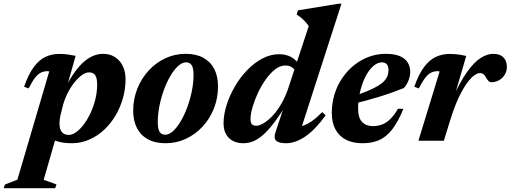

<svg xmlns="http://www.w3.org/2000/svg" viewBox="-108 -736 2671 1004"><path d="M212.5 -150Q207 -130 205 -115.2Q203 -100.5 203 -89Q203 -62 214.8 -46.2Q226.5 -30.5 251.5 -30.5Q270 -30.5 290.5 -45.2Q311 -60 330.5 -86Q350 -112 365.8 -145.8Q381.5 -179.5 390.8 -217.5Q400 -255.5 400 -294.5Q400 -326 390.5 -341.8Q381 -357.5 357.5 -357.5Q343 -357.5 327.2 -348Q311.5 -338.5 295.8 -322Q280 -305.5 265.8 -284Q251.5 -262.5 240.5 -238.5Q229.5 -214.5 222.5 -190.5ZM127 -44 191.5 -42.5 120.5 204 187.5 228.5 180.5 248H-88.5L-82.5 229L-17 203.5L149 -361Q148 -362.5 146.5 -363.2Q145 -364 142.5 -364Q124 -364 108.5 -357.5Q93 -351 77.2 -331.8Q61.5 -312.5 41.5 -273.5L18 -282.5Q41 -348.5 69 -386Q97 -423.5 130 -438.8Q163 -454 201 -454Q226 -454 244.5 -451.5Q263 -449 287.5 -444L233.5 -253L223 -255Q257 -326 290.8 -369.8Q324.5 -413.5 359.5 -434Q394.5 -454.5 430.5 -454.5Q483.5 -454.5 516 -417.8Q548.5 -381 548.5 -321Q548.5 -271.5 535 -223.2Q521.5 -175 496.5 -132.5Q471.5 -90 436.5 -57.2Q401.5 -24.5 358.5 -5.8Q315.5 13 266.5 13Q215.5 13 179 -1.2Q142.5 -15.5 127 -44Z M863 -454.5Q918 -454.5 955.8 -433.5Q993.5 -412.5 1012.8 -374.5Q1032 -336.5 1032 -284.5Q1032 -223 1010.8 -169.2Q989.5 -115.5 951.8 -74.5Q914 -33.5 864.2 -10.2Q814.5 13 758 13Q703 13 665.2 -7.8Q627.5 -28.5 608 -66.8Q588.5 -105 588.5 -157Q588.5 -218 610 -272Q631.5 -326 669.2 -367Q707 -408 756.5 -431.2Q806 -454.5 863 -454.5ZM756 -31.5Q776 -31.5 797 -50.5Q818 -69.5 837 -101.8Q856 -134 871 -174.5Q886 -215 895 -258.8Q904 -302.5 904 -343.5Q904 -380.5 894.2 -395.2Q884.5 -410 864.5 -410Q844.5 -410 823.5 -391Q802.5 -372 783.5 -339.8Q764.5 -307.5 749.5 -266.8Q734.5 -226 725.8 -182.5Q717 -139 717 -98Q717 -61 726.8 -46.2Q736.5 -31.5 756 -31.5Z M1442 -352.5Q1436 -370 1421.8 -381.8Q1407.5 -393.5 1384 -393.5Q1356.5 -393.5 1330.2 -373Q1304 -352.5 1280.8 -319.5Q1257.5 -286.5 1240 -248.5Q1222.5 -210.5 1212.2 -174.8Q1202 -139 1202 -113.5Q1202 -94.5 1209.2 -86.5Q1216.5 -78.5 1232.5 -78.5Q1244.5 -78.5 1260.2 -86Q1276 -93.5 1294.2 -108.5Q1312.5 -123.5 1330.8 -145.8Q1349 -168 1366 -198.2Q1383 -228.5 1396.5 -266L1506.5 -599.5Q1498 -612 1488 -622.8Q1478 -633.5 1466.8 -643Q1455.5 -652.5 1443.5 -660L1450 -682L1661.5 -716.5H1677.5L1458 -36.5L1435.5 -71Q1456.5 -71.5 1478.5 -79.2Q1500.5 -87 1525 -104.2Q1549.5 -121.5 1577 -150L1595 -133Q1540 -57 1488 -22Q1436 13 1388 13Q1350.5 13 1336.5 0Q1322.5 -13 1331.5 -41L1385.5 -204L1398.5 -203.5Q1357 -136 1324.5 -93.5Q1292 -51 1264.8 -28Q1237.5 -5 1213 4Q1188.5 13 1164 13Q1134 13 1110.8 1.2Q1087.5 -10.5 1074.2 -33.8Q1061 -57 1061 -91.5Q1061 -135 1076.2 -184.5Q1091.5 -234 1118.8 -281.5Q1146 -329 1182.8 -367.5Q1219.5 -406 1262.5 -429.2Q1305.5 -452.5 1352 -452.5Q1387.5 -452.5 1415 -437.5Q1442.5 -422.5 1465 -387Z M1890 -410Q1869.5 -410 1850.8 -396Q1832 -382 1816.2 -358Q1800.5 -334 1789 -303.2Q1777.5 -272.5 1771 -238Q1764.5 -203.5 1764.5 -169.5Q1764.5 -119.5 1785.5 -98Q1806.5 -76.5 1842 -76.5Q1867.5 -76.5 1889.5 -84.8Q1911.5 -93 1932 -112.5Q1952.5 -132 1973 -167H2001.5Q1972.5 -96 1940.8 -56.8Q1909 -17.5 1872 -2.2Q1835 13 1788 13Q1736 13 1700 -6Q1664 -25 1645.5 -60.5Q1627 -96 1627 -145.5Q1627 -197.5 1641.5 -244Q1656 -290.5 1682.5 -329Q1709 -367.5 1744.5 -395.8Q1780 -424 1821.8 -439.2Q1863.5 -454.5 1909 -454.5Q1955.5 -454.5 1983.8 -442Q2012 -429.5 2024.5 -408.2Q2037 -387 2037 -361.5Q2037 -337.5 2028 -314.8Q2019 -292 2003.5 -275.5Q1975 -264 1942.2 -252.2Q1909.5 -240.5 1874.2 -229.8Q1839 -219 1803 -209.2Q1767 -199.5 1731.5 -191L1733 -230.5Q1780.5 -246 1813.8 -260Q1847 -274 1868.5 -287Q1890 -300 1901.8 -313Q1913.5 -326 1918.5 -340Q1923.5 -354 1923.5 -369.5Q1923.5 -383 1919.8 -391.8Q1916 -400.5 1908.5 -405.2Q1901 -410 1890 -410Z M2190.5 -361Q2189.5 -362.5 2187.8 -363.2Q2186 -364 2183 -364Q2164.5 -364 2149 -357.5Q2133.5 -351 2117.8 -331.8Q2102 -312.5 2082 -273.5L2058.5 -282.5Q2081.5 -348.5 2109.8 -385.8Q2138 -423 2171.2 -438.5Q2204.5 -454 2243 -454Q2259.5 -454 2273 -452.8Q2286.5 -451.5 2300.2 -449.5Q2314 -447.5 2330 -443.5L2261.5 -208.5L2257.5 -218.5Q2296.5 -306.5 2333.2 -358.2Q2370 -410 2404.5 -432.2Q2439 -454.5 2471 -454.5Q2506.5 -454.5 2524.5 -436Q2542.5 -417.5 2542.5 -386.5Q2542.5 -363.5 2531.2 -345.2Q2520 -327 2501.8 -316.5Q2483.5 -306 2461 -306Q2453 -306 2447 -311.8Q2441 -317.5 2434 -330Q2427 -343 2419.5 -348.5Q2412 -354 2402 -354Q2389.5 -354 2374.5 -343.8Q2359.5 -333.5 2343.2 -313.8Q2327 -294 2310.2 -264.2Q2293.5 -234.5 2277.2 -195.2Q2261 -156 2246 -107L2213 0H2080Z"/></svg>

Font: Newsreader 24pt
Style: Bold Italic
Weight: 700
Italic angle: -17°
Designer: Hugues Gentile
Foundry: Production Type
Version: Version 1.003